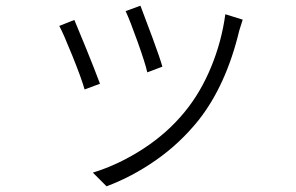

<svg xmlns="http://www.w3.org/2000/svg" viewBox="-20 -588 1040 674"><path d="M550 -354 497 -334Q490 -366 463 -441.5Q436 -517 421 -549L473 -568Q490 -524 516 -453.5Q542 -383 550 -354ZM820 -481Q774 -289 677 -166Q611 -84 527 -25.5Q443 33 354 66L306 18Q397 -10 482.5 -65.5Q568 -121 629 -196Q684 -263 721 -352.5Q758 -442 771 -538L832 -519Q826 -500 820 -481ZM331 -294 277 -274Q266 -313 233.5 -393.5Q201 -474 188 -497L241 -518Q253 -490 282.5 -417.5Q312 -345 331 -294Z"/></svg>

Font: 寒蝉端黑体 Light
Style: Regular
Weight: 300
Designer: ChillDuanSans {Warren2060}; 
Source Han Sans {Ryoko NISHIZUKA 西塚涼子 (kana, bopomofo & ideographs); Paul D. Hunt (Latin, G
Foundry: ChillType&Adobe
Version: Version 1.300;Glyphs 3.3 (3306)